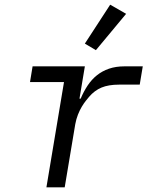

<svg xmlns="http://www.w3.org/2000/svg" viewBox="-20 -799 640 819"><path d="M178 0 253 -449H108L119 -516H342L319 -378H324Q337 -409 354 -434.5Q371 -460 393.5 -478Q416 -496 445 -506Q474 -516 511 -516H589L576 -438H488Q443 -438 413 -425.5Q383 -413 360 -386Q355 -380 346.5 -369.5Q338 -359 329 -344Q320 -329 312.5 -310Q305 -291 301 -269L256 0ZM389 -585 342 -613 450 -779 518 -740Z"/></svg>

Font: IBM Plex Mono
Style: Italic
Weight: 400
Italic angle: -9°
Monospace: yes
Designer: Mike Abbink, Paul van der Laan, Pieter van Rosmalen
Foundry: Bold Monday
Version: Version 2.3